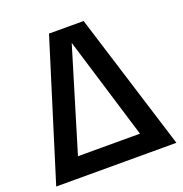

<svg xmlns="http://www.w3.org/2000/svg" viewBox="-132 -856 925 972"><g transform="rotate(-20 330.0 -370.0)"><path d="M6.5 0 237 -740H423.5L654 0ZM162.5 -106.5H496.5L329 -656.5Z"/></g></svg>

Font: Encode Sans SemiCondensed SemiCondensed SemiBold
Style: Regular
Weight: 600
Width: 4
Designer: Multiple Designers
Foundry: Impallari Type
Version: Version 3.000; ttfautohint (v1.8.3) -l 8 -r 50 -G 200 -x 14 